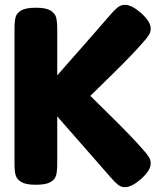

<svg xmlns="http://www.w3.org/2000/svg" viewBox="-20 -765 679 795"><path d="M571 -147Q588 -128 596 -115.5Q604 -103 604 -88Q604 -59 562 -22Q524 10 498 10Q481 10 468.5 0Q456 -10 437 -32L217 -283V-88Q217 -57 212.5 -39.5Q208 -22 189 -11Q170 0 128 0Q87 0 68 -11.5Q49 -23 44.5 -40.5Q40 -58 40 -89V-645Q40 -676 44.5 -693.5Q49 -711 68 -722Q87 -733 129 -733Q170 -733 189 -721.5Q208 -710 212.5 -692.5Q217 -675 217 -644V-453Q273 -516 338 -590.5Q403 -665 437 -704Q455 -725 468 -735Q481 -745 498 -745Q524 -745 562 -713Q604 -676 604 -647Q604 -632 596 -619.5Q588 -607 571 -588Q531 -542 455 -467Q379 -392 354 -368Q379 -344 455 -268.5Q531 -193 571 -147Z"/></svg>

Font: Fredoka One
Style: Regular
Weight: 400
Designer: Milena B. Brandão, Ben Nathan
Version: Version 2.000; ttfautohint (v1.5.33-1714) -l 8 -r 50 -G 200 